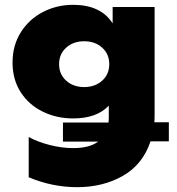

<svg xmlns="http://www.w3.org/2000/svg" viewBox="-20 -571 734 796"><path d="M241 -63H430Q431 -70 431 -81V-133Q381 -80 283 -80Q215 -80 157.5 -108Q100 -136 66 -188.5Q32 -241 32 -312Q32 -383 66.5 -437.5Q101 -492 158.5 -521.5Q216 -551 283 -551Q398 -551 447 -474V-542H621V-99Q621 -76 620 -64H680V15H604Q572 111 489.5 158Q407 205 300 205Q197 205 99 164V-3Q135 17 185.5 30Q236 43 283 43Q351 43 387 16H241ZM433 -305Q433 -347 403.5 -373.5Q374 -400 329 -400Q284 -400 254.5 -373.5Q225 -347 225 -305Q225 -263 254.5 -236.5Q284 -210 329 -210Q374 -210 403.5 -236.5Q433 -263 433 -305Z"/></svg>

Font: Chess Sans ExtraBold
Style: Regular
Weight: 800
Designer: Wolf Bōese
Foundry: Wolf Bōese
Version: Version 7.223